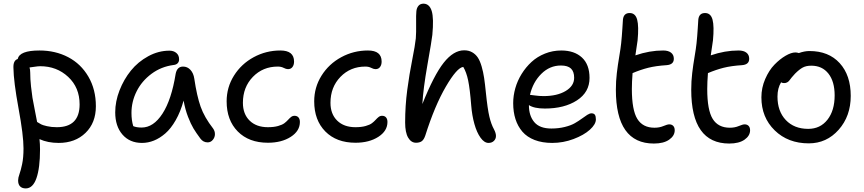

<svg xmlns="http://www.w3.org/2000/svg" viewBox="-20 -780 4777 1061"><path d="M122.1 261.2Q102.5 261.2 91.3 250.2Q80.1 239.3 80.1 216.8Q80.1 202.6 87.4 182.6Q94.7 162.6 102.3 127Q109.9 91.3 109.9 40Q109.9 -32.7 82.5 -180.9Q55.2 -329.1 54.2 -405.8Q52.7 -446.3 78.1 -454.1Q87.4 -501 198.2 -501Q286.1 -501 356.7 -464.1Q427.2 -427.2 468.5 -356.4Q509.8 -285.6 509.8 -192.9Q509.8 -101.1 452.6 -45.7Q395.5 9.8 304.2 9.8Q244.1 9.8 198.2 -11.2Q201.2 15.6 201.2 45.9Q201.2 147.9 181.4 204.6Q161.6 261.2 122.1 261.2ZM147 -378.9Q147 -343.3 151.4 -302.5Q155.8 -261.7 159.4 -239.7Q163.1 -217.8 173.1 -167.7Q183.1 -117.7 185.1 -106Q199.7 -97.2 207.5 -92.8Q215.3 -88.4 239.5 -82.8Q263.7 -77.1 293.9 -77.1Q419.9 -77.1 419.9 -203.1Q419.9 -296.4 356.7 -355.2Q293.5 -414.1 202.1 -414.1Q190.4 -414.1 167.7 -410.6Q145 -407.2 143.1 -407.2Q147 -395.5 147 -378.9Z M764.6 9.8Q696.8 9.8 656.7 -36.4Q616.7 -82.5 616.7 -159.2Q616.7 -219.2 640.4 -280.3Q664.1 -341.3 703.4 -389.9Q742.7 -438.5 799.1 -469.2Q855.5 -500 916.5 -500Q939.5 -500 954.6 -487.3Q969.7 -474.6 969.7 -452.1Q969.7 -439 961.9 -430.7Q954.1 -422.4 939.5 -420.9Q871.1 -412.1 817.1 -372.1Q763.2 -332 734.9 -275.1Q706.5 -218.3 706.5 -155.8Q706.5 -115.2 716.3 -83Q733.9 -75.2 762.7 -75.2Q828.1 -75.2 877.9 -152.1Q927.7 -229 950.7 -372.1Q958.5 -412.1 991.7 -412.1Q1015.6 -412.1 1032.5 -393.8Q1049.3 -375.5 1053.7 -345.2Q1067.9 -249.5 1088.6 -190.7Q1109.4 -131.8 1157.7 -69.8Q1168 -55.2 1167.7 -38.1Q1167.5 -21 1156 -7.1Q1144.5 6.8 1127.4 6.8Q1103 6.8 1087.4 -14.2Q1063.5 -46.4 1049.1 -70.3Q1034.7 -94.2 1019 -134.5Q1003.4 -174.8 994.6 -224.1Q977.5 -162.1 950.9 -115.7Q924.3 -69.3 893.6 -42.7Q862.8 -16.1 830.6 -3.2Q798.3 9.8 764.6 9.8Z M1460.4 8.8Q1355.5 8.8 1293.9 -53.5Q1232.4 -115.7 1232.4 -220.2Q1232.4 -297.4 1272.9 -362.1Q1313.5 -426.8 1381.8 -463.9Q1450.2 -501 1529.3 -501Q1605 -501 1605 -439.9Q1605 -421.4 1596.2 -409.7Q1587.4 -397.9 1571.3 -397.9Q1561 -397.9 1547.4 -405Q1533.7 -412.1 1515.1 -412.1Q1432.6 -412.1 1377.4 -355.2Q1322.3 -298.3 1322.3 -211.9Q1322.3 -149.9 1359.4 -113.5Q1396.5 -77.1 1460.4 -77.1Q1493.2 -77.1 1516.6 -83.7Q1540 -90.3 1551.8 -99.4Q1563.5 -108.4 1571.8 -117.7Q1580.1 -127 1588.4 -133.5Q1596.7 -140.1 1607.4 -140.1Q1621.6 -140.1 1629.4 -131.1Q1637.2 -122.1 1637.2 -106Q1637.2 -56.2 1586.7 -23.7Q1536.1 8.8 1460.4 8.8Z M1944.3 8.8Q1839.4 8.8 1777.8 -53.5Q1716.3 -115.7 1716.3 -220.2Q1716.3 -297.4 1756.8 -362.1Q1797.4 -426.8 1865.7 -463.9Q1934.1 -501 2013.2 -501Q2088.9 -501 2088.9 -439.9Q2088.9 -421.4 2080.1 -409.7Q2071.3 -397.9 2055.2 -397.9Q2044.9 -397.9 2031.2 -405Q2017.6 -412.1 1999 -412.1Q1916.5 -412.1 1861.3 -355.2Q1806.2 -298.3 1806.2 -211.9Q1806.2 -149.9 1843.3 -113.5Q1880.4 -77.1 1944.3 -77.1Q1977.1 -77.1 2000.5 -83.7Q2023.9 -90.3 2035.6 -99.4Q2047.4 -108.4 2055.7 -117.7Q2064 -127 2072.3 -133.5Q2080.6 -140.1 2091.3 -140.1Q2105.5 -140.1 2113.3 -131.1Q2121.1 -122.1 2121.1 -106Q2121.1 -56.2 2070.6 -23.7Q2020 8.8 1944.3 8.8Z M2278.8 8.8Q2252 8.8 2235.4 -19.5Q2218.8 -47.9 2218.8 -103Q2218.8 -195.3 2230.5 -283.2Q2242.2 -371.1 2258.1 -450.4Q2273.9 -529.8 2277.8 -567.9Q2280.3 -600.1 2279.5 -649.9Q2278.8 -699.7 2280.8 -716.8Q2282.2 -735.4 2292.2 -747.6Q2302.2 -759.8 2320.8 -759.8Q2353.5 -758.8 2365.7 -719Q2377.9 -679.2 2369.1 -586.9Q2365.7 -555.7 2342 -421.9Q2318.4 -288.1 2314 -205.1Q2377.9 -365.2 2432.1 -433.6Q2486.3 -502 2544.9 -502Q2570.3 -502 2589.1 -491.2Q2607.9 -480.5 2620.1 -462.4Q2632.3 -444.3 2641.4 -413.3Q2650.4 -382.3 2655.3 -349.4Q2660.2 -316.4 2665 -268.1Q2674.3 -177.2 2684.3 -135.3Q2694.3 -93.3 2710 -64.9Q2720.7 -44.4 2720.7 -28.8Q2720.7 -12.2 2709.2 -1.2Q2697.8 9.8 2679.7 9.8Q2656.2 9.8 2635.5 -19Q2614.7 -47.9 2601.6 -94.7Q2588.4 -141.6 2584 -196.8Q2576.7 -289.6 2567.1 -335.2Q2557.6 -380.9 2540 -410.2Q2505.4 -406.7 2443.8 -301.3Q2382.3 -195.8 2330.1 -30.8Q2322.3 -7.8 2310.3 0.5Q2298.3 8.8 2278.8 8.8Z M3031.7 9.8Q2976.6 9.8 2934.6 -6.3Q2892.6 -22.5 2866.9 -52.2Q2841.3 -82 2828.6 -121.6Q2815.9 -161.1 2815.9 -210Q2815.9 -251 2827.6 -292.5Q2839.4 -334 2862.5 -371.3Q2885.7 -408.7 2917.2 -437.7Q2948.7 -466.8 2991.5 -483.9Q3034.2 -501 3081.5 -501Q3153.8 -501 3195.8 -462.2Q3237.8 -423.3 3237.8 -349.1Q3237.8 -270.5 3168.2 -225.3Q3098.6 -180.2 2990.7 -180.2Q2931.6 -180.2 2902.8 -199.2V-198.2Q2902.8 -140.1 2932.6 -105Q2962.4 -69.8 3026.9 -69.8Q3066.9 -69.8 3101.1 -78.4Q3135.3 -86.9 3156.7 -99.4Q3178.2 -111.8 3195.1 -124.3Q3211.9 -136.7 3225.3 -145.3Q3238.8 -153.8 3248.5 -153.8Q3261.7 -153.8 3267.3 -145.8Q3272.9 -137.7 3272.9 -120.1Q3272.9 -93.3 3239.7 -63.2Q3206.5 -33.2 3149.4 -11.7Q3092.3 9.8 3031.7 9.8ZM3079.6 -418Q3017.6 -418 2971.2 -371.8Q2924.8 -325.7 2908.7 -255.9Q2913.1 -255.9 2936.5 -252.4Q2960 -249 2983.9 -249Q3058.6 -249 3105.7 -277.1Q3152.8 -305.2 3152.8 -350.1Q3152.8 -384.3 3135.3 -401.1Q3117.7 -418 3079.6 -418Z M3593.3 13.2Q3383.3 13.2 3383.3 -284.2Q3383.3 -331.5 3388.7 -376.5Q3394 -421.4 3401.9 -467.3Q3409.7 -513.2 3412.6 -541Q3416.5 -578.1 3419.2 -621.6Q3421.9 -665 3422.4 -671.9Q3426.3 -708 3459.5 -708Q3491.2 -708 3501 -671.4Q3510.7 -634.8 3503.4 -557.1Q3500.5 -534.2 3491.2 -474.1Q3569.3 -501 3644.5 -501Q3672.9 -501 3688.2 -489Q3703.6 -477.1 3703.6 -455.1Q3703.6 -422.9 3663.6 -419.9Q3604 -416 3562.3 -405.5Q3520.5 -395 3475.6 -376Q3471.7 -326.2 3471.7 -288.1Q3471.7 -171.4 3502 -122.8Q3532.2 -74.2 3596.7 -74.2Q3624 -74.2 3646 -83.5Q3668 -92.8 3678.2 -92.8Q3692.4 -92.8 3700.4 -84.2Q3708.5 -75.7 3708.5 -60.1Q3708.5 -29.8 3678 -8.3Q3647.5 13.2 3593.3 13.2Z M4009.8 13.2Q3799.8 13.2 3799.8 -284.2Q3799.8 -331.5 3805.2 -376.5Q3810.5 -421.4 3818.4 -467.3Q3826.2 -513.2 3829.1 -541Q3833 -578.1 3835.7 -621.6Q3838.4 -665 3838.9 -671.9Q3842.8 -708 3876 -708Q3907.7 -708 3917.5 -671.4Q3927.2 -634.8 3919.9 -557.1Q3917 -534.2 3907.7 -474.1Q3985.8 -501 4061 -501Q4089.4 -501 4104.7 -489Q4120.1 -477.1 4120.1 -455.1Q4120.1 -422.9 4080.1 -419.9Q4020.5 -416 3978.8 -405.5Q3937 -395 3892.1 -376Q3888.2 -326.2 3888.2 -288.1Q3888.2 -171.4 3918.5 -122.8Q3948.7 -74.2 4013.2 -74.2Q4040.5 -74.2 4062.5 -83.5Q4084.5 -92.8 4094.7 -92.8Q4108.9 -92.8 4116.9 -84.2Q4125 -75.7 4125 -60.1Q4125 -29.8 4094.5 -8.3Q4064 13.2 4009.8 13.2Z M4449.2 12.2Q4334.5 12.2 4261 -59.6Q4187.5 -131.3 4187.5 -242.2Q4187.5 -294.9 4208.5 -343.3Q4229.5 -391.6 4259.5 -422.6Q4289.6 -453.6 4321 -471.9Q4352.5 -490.2 4375.5 -490.2Q4384.3 -490.2 4394.5 -486.8Q4425.8 -498 4453.1 -498Q4559.1 -498 4620.1 -431.2Q4681.2 -364.3 4681.2 -250Q4681.2 -138.2 4614.5 -63Q4547.9 12.2 4449.2 12.2ZM4276.4 -246.1Q4276.4 -165 4322.5 -116.5Q4368.7 -67.9 4446.3 -67.9Q4512.7 -67.9 4552.5 -118.4Q4592.3 -168.9 4592.3 -252.9Q4592.3 -329.6 4557.9 -373.3Q4523.4 -417 4463.4 -417Q4434.6 -417 4415.8 -406.7Q4397 -396.5 4373.5 -373Q4364.3 -363.8 4355.2 -352.3Q4346.2 -340.8 4341.8 -335Q4337.4 -329.1 4330.1 -325Q4322.8 -320.8 4313.5 -320.8Q4302.2 -320.8 4296.4 -325.2Q4276.4 -293 4276.4 -246.1Z"/></svg>

Font: Shantell Sans Normal
Style: Regular
Weight: 400
Designer: Stephen Nixon, Anya Danilova, Shantell Martin
Foundry: Arrow Type
Version: Version 1.006;[559af2be0]